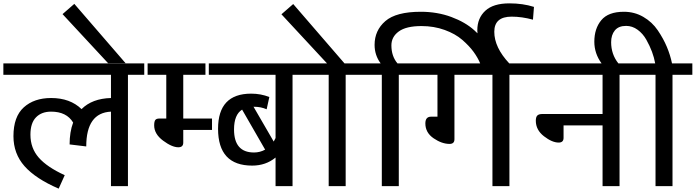

<svg xmlns="http://www.w3.org/2000/svg" viewBox="-30 -1107 4138 1142"><path d="M-10 -662H630V-524Q518 -521 455 -458Q387 -524 274 -524Q173 -524 111.5 -468.5Q50 -413 50 -297Q50 -193 116 -118.5Q182 -44 319 15L355 -65Q250 -113 200.5 -169.5Q151 -226 151 -306Q151 -375 184 -409Q217 -443 274 -443Q366 -443 405 -378Q384 -322 384 -248L483 -236Q483 -436 630 -443V0H731V-662H848V-730H-10Z M717 -731 412 -1084 342 -1023 613 -731Z M1231 -334H1060V-259Q1060 -231 1031 -231Q993 -231 940 -270.5Q887 -310 887 -361Q887 -384 893.5 -393Q900 -402 918 -402H959V-662H828V-730H1212V-662H1060V-402H1231Z M1192 -662H1609V-286Q1607 -281 1598 -265L1478 -472H1481Q1522 -472 1556 -457L1572 -530Q1521 -550 1464 -550Q1267 -550 1267 -341Q1267 -122 1470 -122Q1551 -122 1609 -170V0H1710V-662H1828V-730H1192ZM1481 -200Q1362 -200 1362 -337Q1362 -425 1410 -455L1547 -217Q1516 -200 1481 -200Z M2019 -730 1714 -1083 1644 -1022 1915 -730H1808V-662H1925V0H2026V-662H2144V-730Z M2241 -662V0H2342V-662H2460V-730H2334Q2298 -773 2298 -837Q2298 -888 2342 -920Q2386 -952 2477 -952Q2551 -952 2614.5 -929Q2678 -906 2719.5 -870Q2761 -834 2786.5 -799Q2812 -764 2826 -730H2925Q2911 -778 2878 -828Q2845 -878 2791.5 -926.5Q2738 -975 2654.5 -1006Q2571 -1037 2473 -1037Q2326 -1037 2262 -981.5Q2198 -926 2198 -840Q2198 -779 2234 -730H2124V-662Z M2440 -662H2572V-413H2534Q2500 -413 2500 -373Q2500 -318 2549 -284.5Q2598 -251 2644 -251Q2673 -251 2673 -279V-662H2899V0H3000V-662H3118V-730H2440Z M3000 -1087Q2904 -1087 2856.5 -1043Q2809 -999 2809 -927Q2809 -824 2901 -730H2999Q2910 -825 2910 -918Q2910 -1008 3013 -1008Q3074 -1008 3140 -990L3146 -1066Q3080 -1087 3000 -1087Z M3197 -429Q3175 -429 3166 -420Q3157 -411 3157 -389Q3157 -334 3205.5 -296.5Q3254 -259 3293 -259Q3322 -259 3322 -287V-361H3554V0H3655V-662H3772V-730H3098V-662H3554V-429Z M3869 -662V0H3970V-662H4088V-730H3967Q3957 -779 3936.5 -828Q3916 -877 3882.5 -926.5Q3849 -976 3796.5 -1006.5Q3744 -1037 3681 -1037Q3588 -1037 3546.5 -987Q3505 -937 3505 -859Q3505 -789 3548 -730H3648Q3605 -784 3605 -856Q3605 -899 3627 -926Q3649 -953 3694 -953Q3731 -953 3762.5 -930Q3794 -907 3814.5 -870.5Q3835 -834 3848 -799Q3861 -764 3867 -730H3752V-662Z"/></svg>

Font: Glegoo
Style: Bold
Weight: 700
Version: Version 2.0.1; ttfautohint (v0.9) -r 48 -G 60